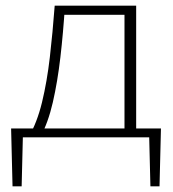

<svg xmlns="http://www.w3.org/2000/svg" viewBox="-20 -482 606 674"><path d="M80 0Q110 -51 127.5 -123Q145 -195 155 -281.5Q165 -368 172 -462H208Q202 -367 192 -281Q182 -195 165.5 -123Q149 -51 121 0ZM24 172 19 -31H61L56 172ZM34 0 27 -31H545L527 0ZM508 172 503 -31H545L540 172ZM417 0V-462H458V0ZM193 -430V-462H436V-430Z"/></svg>

Font: Ysabeau SC ExtraLight
Style: Regular
Weight: 250
Designer: Christian Thalmann (Catharsis Fonts)
Version: Version 2.001;gftools[0.9.30]; featfreeze: smcp